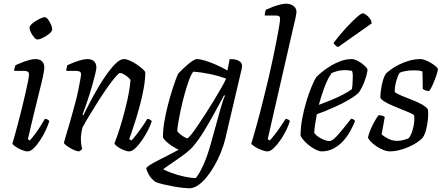

<svg xmlns="http://www.w3.org/2000/svg" viewBox="-20 -820 2397 1040"><path d="M130 0Q117 0 98.5 -7.5Q80 -15 65 -25Q50 -35 47 -42Q51 -54 59 -83Q67 -112 77.5 -151Q88 -190 98 -231.5Q108 -273 117 -311.5Q126 -350 131.5 -378Q137 -406 137 -417Q137 -428 130 -432Q123 -436 111 -436H57Q57 -445 59.5 -454Q62 -463 64 -467Q80 -474 100 -482Q120 -490 139 -495Q158 -500 172 -500Q195 -500 207.5 -488Q220 -476 220 -454Q220 -445 216 -422.5Q212 -400 203.5 -366Q195 -332 184 -287Q173 -242 159.5 -187Q146 -132 131 -66L141 -59Q151 -69 166.5 -89.5Q182 -110 197.5 -134Q213 -158 223 -176Q232 -176 238.5 -172Q245 -168 247 -164Q241 -143 228 -115Q215 -87 197.5 -60.5Q180 -34 162.5 -17Q145 0 130 0ZM183 -606Q175 -606 165 -617.5Q155 -629 147.5 -644Q140 -659 140 -670Q140 -678 150 -688Q160 -698 174 -706.5Q188 -715 201.5 -721Q215 -727 222 -727Q231 -727 240 -715Q249 -703 256 -687.5Q263 -672 263 -661Q263 -653 253.5 -643.5Q244 -634 230.5 -625.5Q217 -617 204 -611.5Q191 -606 183 -606Z M408 0Q400 0 387 -5Q374 -10 361 -17.5Q348 -25 338 -33Q328 -41 326 -46Q330 -61 339.5 -93Q349 -125 362 -169.5Q375 -214 388 -264Q397 -296 403.5 -329Q410 -362 414.5 -386Q419 -410 419 -417Q419 -428 412 -432Q405 -436 392 -436H339Q339 -444 341 -452.5Q343 -461 345 -467Q362 -475 382 -482.5Q402 -490 421 -495Q440 -500 453 -500Q477 -500 489.5 -488Q502 -476 502 -454Q502 -445 496.5 -422Q491 -399 482.5 -368Q474 -337 463.5 -304Q453 -271 443 -243Q433 -215 427 -199L431 -195Q448 -230 469.5 -270.5Q491 -311 515 -351.5Q539 -392 563.5 -425.5Q588 -459 610.5 -479.5Q633 -500 651 -500Q665 -500 684 -491.5Q703 -483 721.5 -470.5Q740 -458 753 -446Q766 -434 767 -428Q767 -391 759 -345Q751 -299 738.5 -252.5Q726 -206 713.5 -166Q701 -126 691.5 -99Q682 -72 680 -66L692 -59Q701 -68 717.5 -89Q734 -110 751 -134.5Q768 -159 778 -176Q787 -176 793.5 -171.5Q800 -167 802 -164Q796 -143 782 -115.5Q768 -88 750 -61.5Q732 -35 713.5 -17.5Q695 0 680 0Q667 0 649 -7.5Q631 -15 617 -25Q603 -35 600 -43Q605 -55 617.5 -91Q630 -127 644.5 -178Q659 -229 671 -283.5Q683 -338 687 -387Q680 -397 669 -405.5Q658 -414 647 -419.5Q636 -425 630 -425Q624 -425 605.5 -403.5Q587 -382 563 -348Q539 -314 513.5 -274Q488 -234 465 -196Q442 -158 427 -130Q423 -115 420.5 -99Q418 -83 418 -68Q418 -55 419.5 -42Q421 -29 425 -14Q423 -11 419.5 -7.5Q416 -4 408 0Z M1005 200Q994 200 971 197.5Q948 195 920.5 190Q893 185 867 179Q841 173 823 166Q797 147 785.5 125Q774 103 772 91Q775 85 791.5 74Q808 63 834 50Q860 37 890 21.5Q920 6 948 -9Q928 -18 909 -31Q890 -44 877.5 -56.5Q865 -69 863 -75Q862 -112 869.5 -157Q877 -202 888.5 -247Q900 -292 912 -330Q924 -368 933.5 -393Q943 -418 946 -422Q953 -430 966 -442.5Q979 -455 994.5 -468.5Q1010 -482 1024 -491Q1038 -500 1046 -500Q1064 -500 1091.5 -491.5Q1119 -483 1151 -469Q1183 -455 1212 -438L1224 -500Q1232 -500 1243.5 -499Q1255 -498 1266 -494Q1277 -490 1284 -482.5Q1291 -475 1291 -462Q1291 -461 1290.5 -455.5Q1290 -450 1288 -442L1200 -67Q1191 -31 1176 6.5Q1161 44 1141 78.5Q1121 113 1098.5 140.5Q1076 168 1052 184Q1028 200 1005 200ZM1040 145Q1062 118 1083 70.5Q1104 23 1122 -42L1175 -233Q1182 -257 1188.5 -276.5Q1195 -296 1199 -301L1194 -304Q1169 -258 1141.5 -207.5Q1114 -157 1085.5 -110.5Q1057 -64 1027 -28Q1016 -14 993.5 4Q971 22 945 40Q919 58 897 73Q875 88 864 97Q878 105 909 116.5Q940 128 976 136Q1012 144 1040 145ZM995 -71Q999 -71 1014 -89Q1029 -107 1049.5 -137.5Q1070 -168 1093.5 -204Q1117 -240 1139 -276.5Q1161 -313 1179 -344.5Q1197 -376 1205 -394Q1161 -410 1115 -419.5Q1069 -429 1027 -432Q1016 -419 1004 -386.5Q992 -354 980.5 -312.5Q969 -271 960 -229Q951 -187 945.5 -154.5Q940 -122 940 -110Q949 -97 968 -84Q987 -71 995 -71Z M1429 0Q1416 0 1396.5 -7.5Q1377 -15 1361 -25Q1345 -35 1341 -42Q1345 -55 1352.5 -80Q1360 -105 1369 -138.5Q1378 -172 1388.5 -210.5Q1399 -249 1408 -288Q1421 -339 1434 -394Q1447 -449 1458 -502Q1469 -555 1478 -600Q1487 -645 1492 -676.5Q1497 -708 1497 -719Q1497 -729 1491 -732.5Q1485 -736 1474 -736H1414Q1414 -743 1416 -753Q1418 -763 1420 -767Q1437 -775 1457 -782.5Q1477 -790 1496 -795Q1515 -800 1530 -800Q1553 -800 1569.5 -788Q1586 -776 1586 -754Q1586 -752 1582.5 -732.5Q1579 -713 1573 -690L1430 -66L1441 -59Q1451 -69 1467 -89.5Q1483 -110 1499.5 -134Q1516 -158 1527 -176Q1534 -176 1541 -172.5Q1548 -169 1550 -164Q1544 -143 1530.5 -115Q1517 -87 1499 -61Q1481 -35 1462.5 -17.5Q1444 0 1429 0Z M1721 0Q1711 0 1695.5 -7Q1680 -14 1663 -26Q1646 -38 1631.5 -53Q1617 -68 1608 -84Q1608 -129 1617 -177.5Q1626 -226 1639.5 -270.5Q1653 -315 1667.5 -350Q1682 -385 1693 -402Q1702 -412 1722 -428.5Q1742 -445 1768.5 -461.5Q1795 -478 1825 -489Q1855 -500 1885 -500Q1900 -500 1920 -489Q1940 -478 1955 -464Q1970 -450 1971 -441Q1968 -420 1960.5 -396.5Q1953 -373 1943 -352.5Q1933 -332 1924 -319Q1906 -301 1869.5 -279.5Q1833 -258 1787.5 -238Q1742 -218 1696 -201Q1690 -170 1686.5 -144.5Q1683 -119 1682 -101Q1688 -90 1702.5 -80Q1717 -70 1734 -63Q1751 -56 1764 -56Q1773 -56 1783.5 -63.5Q1794 -71 1808 -86.5Q1822 -102 1840 -124.5Q1858 -147 1882 -177Q1890 -176 1895.5 -172.5Q1901 -169 1903 -164Q1893 -139 1877.5 -110.5Q1862 -82 1839.5 -57Q1817 -32 1787.5 -16Q1758 0 1721 0ZM1707 -252Q1740 -264 1774 -278Q1808 -292 1837.5 -307.5Q1867 -323 1886 -337Q1888 -347 1889 -358Q1890 -369 1890 -378Q1891 -394 1891 -409.5Q1891 -425 1887 -436Q1877 -438 1867 -439Q1857 -440 1848 -440Q1827 -440 1809 -435.5Q1791 -431 1776 -424Q1755 -394 1737.5 -347.5Q1720 -301 1707 -252ZM1811 -565Q1804 -568 1796 -575Q1788 -582 1787 -588Q1823 -635 1856.5 -671Q1890 -707 1913.5 -727.5Q1937 -748 1945 -748Q1952 -748 1963 -740Q1974 -732 1983.5 -719.5Q1993 -707 1993 -693Z M2093 0Q2076 0 2056 -8Q2036 -16 2018.5 -28Q2001 -40 1988.5 -53Q1976 -66 1973 -75Q1979 -101 1990.5 -126Q2002 -151 2013.5 -170.5Q2025 -190 2031 -196Q2038 -196 2044 -195Q2050 -194 2055.5 -191.5Q2061 -189 2064 -186Q2061 -169 2056.5 -144Q2052 -119 2047 -92Q2062 -79 2084 -68Q2106 -57 2131 -57Q2148 -57 2165 -61.5Q2182 -66 2193 -71Q2201 -79 2207.5 -94.5Q2214 -110 2218.5 -129Q2223 -148 2224 -165.5Q2225 -183 2223 -194Q2221 -200 2202.5 -208Q2184 -216 2158 -226.5Q2132 -237 2106 -248Q2080 -259 2061.5 -270.5Q2043 -282 2040 -292Q2040 -304 2043 -328.5Q2046 -353 2053 -379.5Q2060 -406 2071 -422Q2079 -430 2096.5 -443Q2114 -456 2139.5 -469Q2165 -482 2195.5 -491Q2226 -500 2259 -500Q2269 -500 2284.5 -494Q2300 -488 2315.5 -478.5Q2331 -469 2341.5 -459.5Q2352 -450 2352 -444Q2352 -436 2344 -412.5Q2336 -389 2325.5 -364.5Q2315 -340 2305 -327Q2298 -327 2291 -328.5Q2284 -330 2278.5 -333Q2273 -336 2270 -338Q2270 -351 2269.5 -368.5Q2269 -386 2269 -403.5Q2269 -421 2268 -433Q2258 -437 2245 -438Q2232 -439 2220 -439Q2195 -439 2173.5 -434.5Q2152 -430 2145 -426Q2135 -411 2126.5 -381.5Q2118 -352 2118 -322Q2128 -313 2153 -302.5Q2178 -292 2208 -280.5Q2238 -269 2263 -255.5Q2288 -242 2298 -227Q2301 -204 2298 -174Q2295 -144 2288 -117.5Q2281 -91 2270 -75Q2257 -60 2236 -46.5Q2215 -33 2190 -22.5Q2165 -12 2139.5 -6Q2114 0 2093 0Z"/></svg>

Font: Texturina Medium 12pt Light
Style: Italic
Weight: 300
Italic angle: -11°
Version: Version 1.002